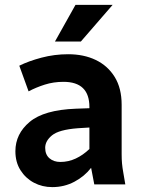

<svg xmlns="http://www.w3.org/2000/svg" viewBox="-20 -755 592 786"><path d="M43 -136Q43 -207 101.5 -256Q160 -305 290 -310L346 -312V-317Q346 -420 240 -420Q199 -420 163 -408.5Q127 -397 97 -381L59 -486Q97 -505 150 -519Q203 -533 259 -533Q323 -533 372 -509.5Q421 -486 449.5 -440Q478 -394 478 -326V-124Q478 -103 479.5 -86Q481 -69 485 -47L493 0H366L353 -68Q326 -33 284.5 -11Q243 11 194 11Q153 11 119 -7Q85 -25 64 -58Q43 -91 43 -136ZM165 -150Q165 -122 182.5 -107Q200 -92 227 -92Q260 -92 290 -106Q320 -120 346 -145V-233L298 -230Q221 -224 193 -201Q165 -178 165 -150ZM205 -585 289 -735H441L311 -585Z"/></svg>

Font: Radio Canada SemiBold
Style: Regular
Weight: 600
Designer: Charles Daoud, Etienne Aubert Bonn, Alexandre Saumier Demers, Jacques Le Bailly
Foundry: Radio-Canada
Version: Version 2.104; ttfautohint (v1.8.4.7-5d5b);gftools[0.9.28.de